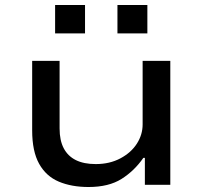

<svg xmlns="http://www.w3.org/2000/svg" viewBox="-20 -741 813 770"><path d="M335 9Q267 9 216 -12.5Q165 -34 137 -84Q109 -134 109 -218V-497H219V-226Q219 -178 235.5 -146.5Q252 -115 284 -99Q316 -83 364 -83Q420 -83 463 -106Q506 -129 529 -165Q552 -201 552 -242V-497H663V0H561V-108H555Q519 -56 467.5 -23.5Q416 9 335 9ZM451 -607V-721H571V-607ZM201 -607V-721H321V-607Z"/></svg>

Font: Nunito Sans 7pt Expanded Medium
Style: Regular
Weight: 500
Width: 7
Designer: Vernon Adams
Foundry: Vernon Adams
Version: Version 3.101;gftools[0.9.27]